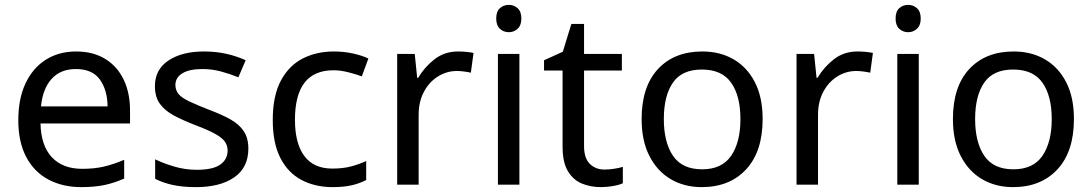

<svg xmlns="http://www.w3.org/2000/svg" viewBox="-20 -757 4476 787"><path d="M292 -546Q361 -546 410.5 -516Q460 -486 486.5 -431.5Q513 -377 513 -304V-251H146Q148 -160 192.5 -112.5Q237 -65 317 -65Q368 -65 407.5 -74.5Q447 -84 489 -102V-25Q448 -7 408 1.5Q368 10 313 10Q237 10 178.5 -21Q120 -52 87.5 -113.5Q55 -175 55 -264Q55 -352 84.5 -415Q114 -478 167.5 -512Q221 -546 292 -546ZM291 -474Q228 -474 191.5 -433.5Q155 -393 148 -321H421Q420 -389 389 -431.5Q358 -474 291 -474Z M998 -148Q998 -70 940 -30Q882 10 784 10Q728 10 687.5 1Q647 -8 616 -24V-104Q648 -88 693.5 -74.5Q739 -61 786 -61Q853 -61 883 -82.5Q913 -104 913 -140Q913 -160 902 -176Q891 -192 862.5 -208Q834 -224 781 -244Q729 -264 692 -284Q655 -304 635 -332Q615 -360 615 -404Q615 -472 670.5 -509Q726 -546 816 -546Q865 -546 907.5 -536.5Q950 -527 987 -510L957 -440Q923 -454 886 -464Q849 -474 810 -474Q756 -474 727.5 -456.5Q699 -439 699 -409Q699 -387 712 -371.5Q725 -356 755.5 -341.5Q786 -327 837 -307Q888 -288 924 -268Q960 -248 979 -219.5Q998 -191 998 -148Z M1343 10Q1272 10 1216.5 -19Q1161 -48 1129.5 -109Q1098 -170 1098 -265Q1098 -364 1131 -426Q1164 -488 1220.5 -517Q1277 -546 1349 -546Q1390 -546 1428 -537.5Q1466 -529 1490 -517L1463 -444Q1439 -453 1407 -461Q1375 -469 1347 -469Q1189 -469 1189 -266Q1189 -169 1227.5 -117.5Q1266 -66 1342 -66Q1386 -66 1419.5 -75Q1453 -84 1481 -97V-19Q1454 -5 1421.5 2.5Q1389 10 1343 10Z M1858 -546Q1873 -546 1890.5 -544.5Q1908 -543 1921 -540L1910 -459Q1897 -462 1881.5 -464Q1866 -466 1852 -466Q1811 -466 1775 -443.5Q1739 -421 1717.5 -380.5Q1696 -340 1696 -286V0H1608V-536H1680L1690 -438H1694Q1720 -482 1761 -514Q1802 -546 1858 -546Z M2066 -737Q2086 -737 2101.5 -723.5Q2117 -710 2117 -681Q2117 -653 2101.5 -639Q2086 -625 2066 -625Q2044 -625 2029 -639Q2014 -653 2014 -681Q2014 -710 2029 -723.5Q2044 -737 2066 -737ZM2109 -536V0H2021V-536Z M2458 -62Q2478 -62 2499 -65.5Q2520 -69 2533 -73V-6Q2519 1 2493 5.5Q2467 10 2443 10Q2401 10 2365.5 -4.5Q2330 -19 2308 -55Q2286 -91 2286 -156V-468H2210V-510L2287 -545L2322 -659H2374V-536H2529V-468H2374V-158Q2374 -109 2397.5 -85.5Q2421 -62 2458 -62Z M3106 -269Q3106 -136 3038.5 -63Q2971 10 2856 10Q2785 10 2729.5 -22.5Q2674 -55 2642 -117.5Q2610 -180 2610 -269Q2610 -402 2677 -474Q2744 -546 2859 -546Q2932 -546 2987.5 -513.5Q3043 -481 3074.5 -419.5Q3106 -358 3106 -269ZM2701 -269Q2701 -174 2738.5 -118.5Q2776 -63 2858 -63Q2939 -63 2977 -118.5Q3015 -174 3015 -269Q3015 -364 2977 -418Q2939 -472 2857 -472Q2775 -472 2738 -418Q2701 -364 2701 -269Z M3495 -546Q3510 -546 3527.5 -544.5Q3545 -543 3558 -540L3547 -459Q3534 -462 3518.5 -464Q3503 -466 3489 -466Q3448 -466 3412 -443.5Q3376 -421 3354.5 -380.5Q3333 -340 3333 -286V0H3245V-536H3317L3327 -438H3331Q3357 -482 3398 -514Q3439 -546 3495 -546Z M3703 -737Q3723 -737 3738.5 -723.5Q3754 -710 3754 -681Q3754 -653 3738.5 -639Q3723 -625 3703 -625Q3681 -625 3666 -639Q3651 -653 3651 -681Q3651 -710 3666 -723.5Q3681 -737 3703 -737ZM3746 -536V0H3658V-536Z M4382 -269Q4382 -136 4314.5 -63Q4247 10 4132 10Q4061 10 4005.5 -22.5Q3950 -55 3918 -117.5Q3886 -180 3886 -269Q3886 -402 3953 -474Q4020 -546 4135 -546Q4208 -546 4263.5 -513.5Q4319 -481 4350.5 -419.5Q4382 -358 4382 -269ZM3977 -269Q3977 -174 4014.5 -118.5Q4052 -63 4134 -63Q4215 -63 4253 -118.5Q4291 -174 4291 -269Q4291 -364 4253 -418Q4215 -472 4133 -472Q4051 -472 4014 -418Q3977 -364 3977 -269Z"/></svg>

Font: Noto Sans Tifinagh Ahaggar
Style: Regular
Weight: 400
Designer: JamraPatel
Foundry: JamraPatel LLC
Version: Version 2.006; ttfautohint (v1.8.4.7-5d5b)